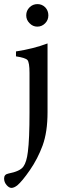

<svg xmlns="http://www.w3.org/2000/svg" viewBox="-44 -663 326 937"><path d="M138 -533Q116 -533 100 -550Q84 -566 84 -588Q84 -611 100 -627Q116 -643 139 -643Q161 -643 177 -627Q192 -611 192 -588Q192 -565 176 -549Q160 -533 138 -533ZM34 -388V-412Q119 -425 188 -451V-115Q188 -19 164 47Q140 112 102 167Q64 222 40 242Q24 254 12 254Q0 254 -12 240Q-24 226 -24 208Q-24 188 -3 184Q54 173 70 150Q86 128 92 78Q100 17 100 -114V-307Q100 -358 90 -370Q80 -381 34 -388Z"/></svg>

Font: Shafarik
Style: Regular
Weight: 400
Version: Version 1.001; ttfautohint (v1.8.4.7-5d5b)